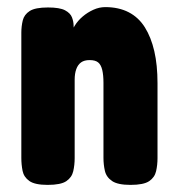

<svg xmlns="http://www.w3.org/2000/svg" viewBox="-20 -511 499 540"><path d="M114 9Q78 9 62.5 -2Q47 -13 43.5 -30.5Q40 -48 40 -67V-419Q40 -437 44 -453.5Q48 -470 63.5 -480Q79 -490 115 -490Q148 -490 163 -482Q178 -474 182.5 -462Q187 -450 187 -439Q187 -428 189 -425L180 -409Q181 -424 190 -438.5Q199 -453 212.5 -464.5Q226 -476 242.5 -483.5Q259 -491 276 -491Q314 -491 342 -476.5Q370 -462 387.5 -434Q405 -406 414 -367Q423 -328 423 -277V-66Q423 -47 419 -29.5Q415 -12 399.5 -1.5Q384 9 347 9Q311 9 295 -2Q279 -13 275 -30.5Q271 -48 271 -67V-278Q271 -300 267.5 -314.5Q264 -329 256 -335.5Q248 -342 232 -342Q217 -342 208 -335.5Q199 -329 194.5 -316.5Q190 -304 190 -287V-66Q190 -47 186 -29.5Q182 -12 166.5 -1.5Q151 9 114 9Z"/></svg>

Font: Fredoka Condensed SemiBold
Style: Regular
Weight: 600
Width: 3
Designer: Ben Nathan
Foundry: Milena B. Brandão, Ben Nathan
Version: Version 2.001